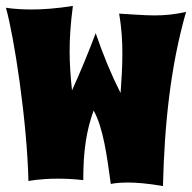

<svg xmlns="http://www.w3.org/2000/svg" viewBox="-20 -610 649 648"><path d="M226 -590C170 -581 123 -578 86 -578C31 -578 0 -584 0 -584C27 -489 71 -206 76 1C76 1 113 -7 175 -7C200 -7 229 -6 261 -2C261 -104 272 -170 296 -237C329 -178 341 -82 354 11C354 11 372 6 411 6C439 6 479 9 530 18C535 -189 555 -385 608 -570C570 -561 536 -558 502 -558C463 -558 424 -562 382 -564C391 -513 393 -469 393 -428C393 -383 390 -341 387 -296C356 -357 329 -422 303 -498C277 -429 250 -364 223 -305C218 -353 215 -394 215 -437C215 -482 218 -529 226 -590Z"/></svg>

Font: Spicy Rice
Style: Regular
Weight: 400
Designer: Astigmatic (AOETI)
Foundry: Astigmatic (AOETI)
Version: Version 1.000